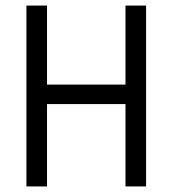

<svg xmlns="http://www.w3.org/2000/svg" viewBox="-20 -670 620 690"><path d="M75 0V-650H149V-366H431V-650H505V0H431V-296H149V0Z"/></svg>

Font: Sometype Mono
Style: Regular
Weight: 400
Monospace: yes
Designer: Ryoichi Tsunekawa
Foundry: Dharma Type
Version: Version 1.000; ttfautohint (v1.8.3)